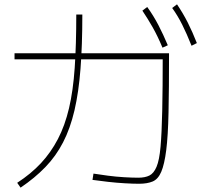

<svg xmlns="http://www.w3.org/2000/svg" viewBox="-20 -871 923 881"><path d="M404.4 -45.6 408.9 -74.4Q436.7 -70 474.4 -65Q512.2 -60 550 -57.8Q587.8 -55.6 614.4 -55.6Q645.6 -55.6 665.6 -65.6Q685.6 -75.6 698.3 -105.6Q711.1 -135.6 716.7 -197.8Q722.2 -260 724.4 -362.8Q726.7 -465.6 726.7 -622.2L741.1 -598.9H46.7V-626.7H755.6V-621.1Q755.6 -462.2 753.3 -355Q751.1 -247.8 742.8 -182.2Q734.4 -116.7 720 -82.8Q705.6 -48.9 680.6 -38.3Q655.6 -27.8 617.8 -27.8Q591.1 -27.8 552.8 -30Q514.4 -32.2 475 -36.7Q435.6 -41.1 404.4 -45.6ZM58.9 -32.2Q122.2 -73.3 167.8 -122.2Q213.3 -171.1 245.6 -232.8Q277.8 -294.4 296.7 -374.4Q315.6 -454.4 322.8 -560Q330 -665.6 330 -804.4H357.8Q357.8 -663.3 349.4 -555.6Q341.1 -447.8 321.7 -364.4Q302.2 -281.1 269.4 -217.8Q236.7 -154.4 188.3 -104.4Q140 -54.4 74.4 -10ZM725.6 -652.2Q703.3 -705.6 680.6 -745.6Q657.8 -785.6 633.3 -822.2L655.6 -838.9Q684.4 -798.9 706.7 -756.1Q728.9 -713.3 750 -663.3ZM858.9 -661.1Q836.7 -716.7 816.1 -757.8Q795.6 -798.9 770 -834.4L792.2 -851.1Q820 -810 841.7 -767.2Q863.3 -724.4 883.3 -673.3Z"/></svg>

Font: Paperlogy 1 Thin
Style: Regular
Weight: 250
Designer: redesigned by Lee Juim, glyphs from Gmarket Sans & Montserrat
Foundry: PT&
Version: Version 1.001